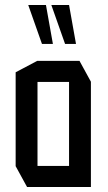

<svg xmlns="http://www.w3.org/2000/svg" viewBox="-20 -753 435 773"><path d="M131 -423V-508H300L346 -424V-423ZM89 0 43 -84V-85H258V0ZM43 -85V-462L130 -508H131V-85ZM258 0V-423H346V0ZM242 -576 187 -732V-733H258L286 -576ZM149 -576 94 -732V-733H165L193 -576Z"/></svg>

Font: Foldit
Style: Regular
Weight: 400
Version: Version 1.003